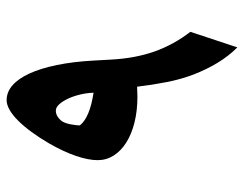

<svg xmlns="http://www.w3.org/2000/svg" viewBox="-98 -625 733 577"><g transform="rotate(-90 268.5 -336.5)"><path d="M192.9 -517.1Q189.9 -512.7 187.5 -506.1Q185.1 -499.5 183.6 -491.9Q182.1 -484.4 181.2 -476.8Q180.2 -469.2 180.2 -462.9Q204.1 -433.1 278.3 -421.9Q277.8 -441.9 272.9 -462.2Q268.1 -482.4 260.5 -498.5Q252.9 -514.6 243.7 -524.9Q234.4 -535.2 224.6 -535.2Q215.3 -535.2 207.3 -530.3Q199.2 -525.4 192.9 -517.1ZM414.6 10.3Q388.2 -16.1 368.2 -49.3Q348.1 -82.5 333 -121.6Q318.8 -158.7 310.3 -202.1Q301.8 -245.6 296.4 -291Q289.1 -291 281.7 -290.5Q274.4 -290 267.1 -290Q224.1 -290 189 -298.8Q153.8 -307.6 128.7 -323.5Q103.5 -339.4 89.6 -361.3Q75.7 -383.3 75.7 -409.7Q75.7 -437.5 88.6 -475.3Q101.6 -513.2 126.5 -556.2Q143.6 -585.4 160.9 -608.9Q178.2 -632.3 194.8 -648.9Q211.4 -665.5 227.1 -674.3Q242.7 -683.1 255.9 -683.1Q280.3 -683.1 300.5 -665.5Q320.8 -647.9 336.2 -614.3Q351.6 -580.6 361.6 -532Q371.6 -483.4 375 -421.4L377.9 -369.6Q381.8 -296.4 402.3 -238.5Q422.9 -180.7 461.4 -130.9Z"/></g></svg>

Font: XB Niloofar
Style: Bold
Weight: 700
Designer: Behnam
Foundry: Irmug
Version: Version 7.201 2008